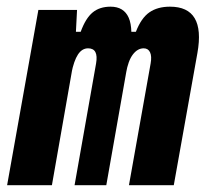

<svg xmlns="http://www.w3.org/2000/svg" viewBox="-20 -547 626 567"><path d="M207.5 -517.6 200.7 -384.3 133.3 0H1L93.3 -517.6ZM200.2 0 263.7 -359.4Q271.5 -404.3 240.2 -404.3Q222.2 -404.3 210.2 -386Q198.2 -367.7 190.9 -330.6L189 -453.1H218.3Q232.9 -493.2 253.7 -510.3Q274.4 -527.3 306.6 -527.3Q345.7 -527.3 360.1 -494.6Q374.5 -461.9 362.8 -390.6L293.9 0ZM563 -390.6 493.2 0H360.8L424.8 -359.4Q428.7 -380.9 423.1 -392.6Q417.5 -404.3 404.3 -404.3Q386.2 -404.3 372.3 -386Q358.4 -367.7 352.1 -330.6L350.1 -453.1H381.3Q397 -493.7 421.1 -510.5Q445.3 -527.3 481.9 -527.3Q587.4 -527.3 563 -390.6Z"/></svg>

Font: Cascadia Code PL
Style: Italic
Weight: 400
Italic angle: -10°
Monospace: yes
Designer: Aaron Bell
Foundry: Saja Typeworks
Version: Version 2404.023